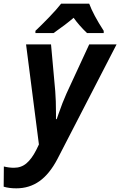

<svg xmlns="http://www.w3.org/2000/svg" viewBox="-91 -786 655 1046"><path d="M-71 231 -70 121Q-42 128 -15 128Q25 128 53.5 103.5Q82 79 106 32L121 1L51 -544H187L210 -289Q214 -240 214 -169V-137H218L227 -163Q249 -227 271 -276L395 -544H544L222 80Q179 162 124 201Q69 240 -2 240Q-42 240 -71 231ZM102 -618Q135 -649 176.5 -692Q218 -735 242 -766H395Q417 -706 474 -618V-606H383Q341 -646 310 -689Q267 -652 201 -606H102Z"/></svg>

Font: Noto Sans Display
Style: Bold Italic
Weight: 700
Italic angle: -12°
Designer: Monotype Design team
Foundry: Monotype Imaging Inc.
Version: Version 1.000